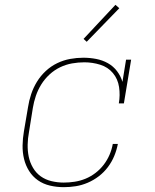

<svg xmlns="http://www.w3.org/2000/svg" viewBox="-20 -767 640 795"><path d="M244 8Q215 8 187 1.5Q159 -5 137 -20.5Q115 -36 100.5 -59Q86 -82 79.5 -109Q73 -136 73.5 -165Q74 -194 79 -223L96 -323Q100 -350 109 -377Q118 -404 133 -428.5Q148 -453 169.5 -473Q191 -493 217 -505.5Q243 -518 270.5 -523Q298 -528 325 -528Q352 -528 378 -523Q404 -518 426.5 -505.5Q449 -493 464.5 -472.5Q480 -452 487 -428L502 -520H523L493 -339H472Q478 -373 473 -406.5Q468 -440 447.5 -464.5Q427 -489 395 -499Q363 -509 329 -509Q304 -509 278.5 -504.5Q253 -500 229 -488.5Q205 -477 185 -458.5Q165 -440 151 -417.5Q137 -395 128.5 -370Q120 -345 116 -320L100 -220Q95 -194 94.5 -168Q94 -142 99 -118Q104 -94 116.5 -72.5Q129 -51 148.5 -37Q168 -23 193 -17Q218 -11 244 -11Q266 -11 289 -14.5Q312 -18 334 -27Q356 -36 375.5 -51Q395 -66 409.5 -85Q424 -104 433.5 -126Q443 -148 447 -171H468Q463 -145 453 -121Q443 -97 427 -75.5Q411 -54 389.5 -37.5Q368 -21 343.5 -10.5Q319 0 294 4Q269 8 244 8ZM339 -594 326 -606 458 -747 474 -733Z"/></svg>

Font: Iosevka Etoile Thin Oblique
Style: Regular
Weight: 100
Italic angle: -9°
Designer: Belleve Invis
Foundry: Belleve Invis
Version: Version 15.5.2; ttfautohint (v1.8.4)